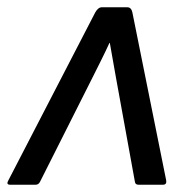

<svg xmlns="http://www.w3.org/2000/svg" viewBox="-45 -508 511 528"><path d="M-17 0Q-29 0 -22 -12L217 -474Q225 -488 235 -488H305Q316 -488 319 -474L412 -12Q414 0 403 0H336Q327 0 326 -8L274 -294Q270 -318 265.5 -342Q261 -366 257 -390H256Q245 -366 233 -342Q221 -318 209 -294L65 -8Q61 0 53 0Z"/></svg>

Font: Sofia Sans Hairline
Style: Italic
Weight: 1
Italic angle: -9°
Designer: Botio Nikoltchev, Ani Petrova
Foundry: lettersoup
Version: Version 4.102